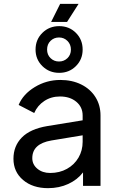

<svg xmlns="http://www.w3.org/2000/svg" viewBox="-20 -967 615 999"><path d="M50 -141Q50 -207 93.5 -251.5Q137 -296 226 -311L410 -341V-366Q410 -410 377 -437.5Q344 -465 292 -465Q246 -465 210.5 -441.5Q175 -418 158 -379L77 -421Q100 -477 161 -514Q222 -551 294 -551Q355 -551 402.5 -527.5Q450 -504 476.5 -462Q503 -420 503 -366V0H412V-70Q383 -32 335.5 -10Q288 12 230 12Q150 12 100 -30.5Q50 -73 50 -141ZM241 -67Q290 -67 328.5 -88.5Q367 -110 388.5 -147Q410 -184 410 -229V-263L247 -236Q148 -219 148 -144Q148 -111 174.5 -89Q201 -67 241 -67ZM165 -709Q165 -761 200.5 -796Q236 -831 288 -831Q340 -831 375 -796Q410 -761 410 -709Q410 -658 375 -623Q340 -588 288 -588Q236 -588 200.5 -623Q165 -658 165 -709ZM287 -647Q313 -647 331 -664.5Q349 -682 349 -709Q349 -736 331 -754Q313 -772 287 -772Q261 -772 243 -754.5Q225 -737 225 -709Q225 -682 243 -664.5Q261 -647 287 -647ZM293 -947H389L329 -853H246Z"/></svg>

Font: Eudoxus Sans Medium
Style: Regular
Weight: 500
Designer: Stijn de Vries
Foundry: tokotype
Version: Version 2.005